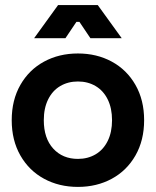

<svg xmlns="http://www.w3.org/2000/svg" viewBox="-20 -720 612 754"><path d="M26 -248Q26 -327 60 -386.5Q94 -446 153 -478Q212 -510 286 -510Q360 -510 419 -478Q478 -446 512 -386.5Q546 -327 546 -248Q546 -169 512 -109.5Q478 -50 419 -18Q360 14 286 14Q212 14 153 -18Q94 -50 60 -109.5Q26 -169 26 -248ZM152 -248Q152 -177 189 -136.5Q226 -96 286 -96Q325 -96 355.5 -114Q386 -132 403 -166.5Q420 -201 420 -248Q420 -295 403 -329.5Q386 -364 355.5 -382Q325 -400 286 -400Q247 -400 216.5 -382Q186 -364 169 -329.5Q152 -295 152 -248ZM292 -634H280L237 -570H114L208 -700H364L458 -570H335Z"/></svg>

Font: Space Grotesk Variable
Style: Regular
Weight: 400
Designer: Florian Karsten (Space Grotesk), Colophon Foundry (Space Mono)
Foundry: Florian Karsten
Version: Version 1.106